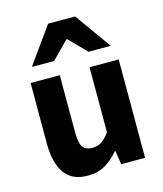

<svg xmlns="http://www.w3.org/2000/svg" viewBox="-114 -838 796 935"><g transform="rotate(-15 284.0 -370.5)"><path d="M214 12Q133 12 96.5 -41.5Q60 -95 60 -188V-496H207V-207Q207 -153 222 -133Q237 -113 269 -113Q296 -113 316 -126Q336 -139 357 -168V-496H504V0H384L373 -69H370Q339 -32 302 -10Q265 12 214 12ZM86 -570 217 -753H353L484 -570H372L287 -656H283L198 -570Z"/></g></svg>

Font: Source Sans 3 ExtraLight
Style: Bold
Weight: 700
Version: Version 3.052;hotconv 1.1.0;makeotfexe 2.6.0